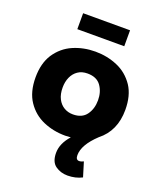

<svg xmlns="http://www.w3.org/2000/svg" viewBox="-173 -849 985 1188"><g transform="rotate(20 319.0 -255.5)"><path d="M417 233Q371 233 337 208.5Q303 184 303 125Q303 63 356 4Q334 6 319 6Q241 6 174 -23Q107 -52 65.5 -113.5Q24 -175 24 -271Q24 -363 63.5 -424.5Q106 -488.5 173.5 -517.8Q241 -547 319 -547Q396.5 -547 464.2 -518.2Q532 -489.5 575 -426Q615 -365 615 -271Q615 -132 518 -56Q432 25 432 93Q432 124 454 124Q467 124 483 116L512 211Q469 233 417 233ZM319 -134Q379 -134 407.5 -173.5Q436 -213 436 -269Q436 -324 408 -363.5Q380 -403 319 -403Q281.5 -403 255.8 -385.2Q230 -367.5 216.5 -337.2Q203 -307 203 -269Q203 -225 218.5 -195Q234 -165 260.2 -149.5Q286.5 -134 319 -134ZM474 -639H165V-744H474Z"/></g></svg>

Font: Argentum Novus
Style: Bold
Weight: 700
Designer: Julieta Ulanovsky (font) & Cristiano Sobral (main changes)
Foundry: Julieta Ulanovsky (font) & Cristiano Sobral (main changes)
Version: Version 3.00;November 27, 2020;FontCreator 13.0.0.2655 64-bi